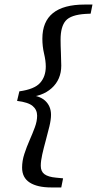

<svg xmlns="http://www.w3.org/2000/svg" viewBox="-20 -677 426 843"><path d="M55 -234 65 -276Q131 -285 156 -313Q181 -341 181 -385Q181 -410 173.5 -441.5Q166 -473 166 -507Q166 -657 352 -657H386L378 -617L356 -616Q291 -612 268.5 -586Q246 -560 246 -503Q246 -477 247.5 -443.5Q249 -410 249 -389Q249 -328 207 -290Q165 -252 94 -250L96 -261Q152 -259 178 -235Q204 -211 204 -173Q204 -152 197 -122.5Q190 -93 181 -60.5Q172 -28 165.5 1Q159 30 159 51Q159 76 175.5 88Q192 100 226 103L257 106L249 146H205Q144 146 110.5 124.5Q77 103 77 59Q77 29 87 -1.5Q97 -32 110 -61.5Q123 -91 133 -118Q143 -145 143 -169Q143 -195 123.5 -211.5Q104 -228 55 -234Z"/></svg>

Font: Lisu Bosa SemiBold
Style: Italic
Weight: 600
Italic angle: -19°
Designer: David Morse, Annie Olsen, Victor Gaultney, Frank Grießhammer (Latin)
Foundry: SIL International
Version: Version 2.000